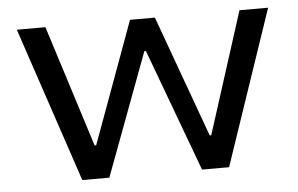

<svg xmlns="http://www.w3.org/2000/svg" viewBox="-42 -557 955 615"><g transform="rotate(-5 436.0 -249.0)"><path d="M199 0 32 -498H124L248 -107H253L396 -498H476L618 -107H623L748 -498H840L671 0H584L438 -394H433L286 0Z"/></g></svg>

Font: Nunito Sans 6pt
Style: Regular
Weight: 400
Version: Version 3.101;gftools[0.9.27]